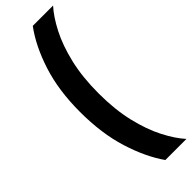

<svg xmlns="http://www.w3.org/2000/svg" viewBox="-330 -801 1020 1020"><g transform="rotate(-45 180.0 -291.0)"><path d="M199.5 -291Q199.5 -169 222.5 -72.2Q245.5 24.5 282 95.2Q318.5 166 358.5 210H200Q139 123.5 99.5 -2.8Q60 -129 60 -291Q60 -453 101 -579.5Q142 -706 206 -792H358.5Q318.5 -748 282 -677.2Q245.5 -606.5 222.5 -509.8Q199.5 -413 199.5 -291Z"/></g></svg>

Font: Hepta Slab
Style: Bold
Weight: 700
Designer: Michael LaGattuta
Foundry: Michael LaGattuta
Version: Version 1.100